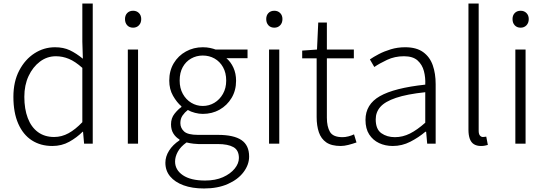

<svg xmlns="http://www.w3.org/2000/svg" viewBox="-20 -815 3100 1089"><path d="M277 13Q210 13 160.5 -19Q111 -51 83.5 -113.5Q56 -176 56 -266Q56 -352 89 -415Q122 -478 175.5 -512.5Q229 -547 292 -547Q340 -547 376 -530Q412 -513 450 -482L447 -579V-795H506V0H457L451 -68H449Q416 -35 373 -11Q330 13 277 13ZM287 -38Q330 -38 369 -59.5Q408 -81 447 -122V-430Q407 -466 371 -481Q335 -496 297 -496Q247 -496 206.5 -465.5Q166 -435 142 -383.5Q118 -332 118 -266Q118 -197 137.5 -145.5Q157 -94 195 -66Q233 -38 287 -38Z M705 0V-534H763V0ZM735 -658Q714 -658 701.5 -671.5Q689 -685 689 -707Q689 -728 701.5 -741Q714 -754 735 -754Q755 -754 768 -741Q781 -728 781 -707Q781 -685 768 -671.5Q755 -658 735 -658Z M1137 254Q1070 254 1021 236Q972 218 945 185.5Q918 153 918 108Q918 73 939 39.5Q960 6 998 -19V-24Q977 -36 963.5 -57.5Q950 -79 950 -110Q950 -145 970 -170Q990 -195 1009 -208V-212Q983 -234 961.5 -271.5Q940 -309 940 -358Q940 -414 965.5 -456.5Q991 -499 1034.5 -523Q1078 -547 1130 -547Q1153 -547 1171.5 -543Q1190 -539 1203 -534H1384V-485H1264Q1289 -464 1304 -431Q1319 -398 1319 -357Q1319 -302 1293.5 -259.5Q1268 -217 1225.5 -193Q1183 -169 1130 -169Q1109 -169 1086 -175Q1063 -181 1045 -191Q1028 -178 1015.5 -160Q1003 -142 1003 -117Q1003 -89 1024 -69.5Q1045 -50 1103 -50H1216Q1306 -50 1349.5 -20.5Q1393 9 1393 73Q1393 119 1361.5 161Q1330 203 1272.5 228.5Q1215 254 1137 254ZM1130 -214Q1166 -214 1196 -232Q1226 -250 1244.5 -282.5Q1263 -315 1263 -358Q1263 -402 1245 -434Q1227 -466 1197 -483Q1167 -500 1130 -500Q1094 -500 1064 -483Q1034 -466 1016.5 -434.5Q999 -403 999 -358Q999 -315 1017 -282.5Q1035 -250 1065 -232Q1095 -214 1130 -214ZM1143 209Q1202 209 1244.5 190Q1287 171 1311 141.5Q1335 112 1335 81Q1335 37 1304 19.5Q1273 2 1215 2H1105Q1096 2 1077.5 0Q1059 -2 1038 -7Q1004 17 988.5 45.5Q973 74 973 101Q973 149 1017.5 179Q1062 209 1143 209Z M1506 0V-534H1564V0ZM1536 -658Q1515 -658 1502.5 -671.5Q1490 -685 1490 -707Q1490 -728 1502.5 -741Q1515 -754 1536 -754Q1556 -754 1569 -741Q1582 -728 1582 -707Q1582 -685 1569 -671.5Q1556 -658 1536 -658Z M1913 13Q1860 13 1830.5 -7.5Q1801 -28 1788.5 -65Q1776 -102 1776 -151V-484H1694V-528L1778 -534L1785 -687H1834V-534H1987V-484H1834V-147Q1834 -97 1851.5 -67Q1869 -37 1923 -37Q1938 -37 1956 -41.5Q1974 -46 1988 -53L2002 -7Q1979 1 1955.5 7Q1932 13 1913 13Z M2208 13Q2165 13 2130 -3.5Q2095 -20 2074 -52.5Q2053 -85 2053 -135Q2053 -223 2134.5 -269.5Q2216 -316 2392 -335Q2394 -375 2384.5 -411.5Q2375 -448 2348.5 -472Q2322 -496 2271 -496Q2219 -496 2175.5 -475.5Q2132 -455 2103 -435L2078 -478Q2098 -492 2128.5 -508Q2159 -524 2197 -535.5Q2235 -547 2278 -547Q2342 -547 2380 -519.5Q2418 -492 2434.5 -445Q2451 -398 2451 -338V0H2403L2397 -68H2393Q2354 -35 2307 -11Q2260 13 2208 13ZM2220 -37Q2264 -37 2305 -57.5Q2346 -78 2392 -119V-292Q2288 -281 2226 -260Q2164 -239 2137.5 -209Q2111 -179 2111 -138Q2111 -82 2143 -59.5Q2175 -37 2220 -37Z M2708 13Q2684 13 2668 3Q2652 -7 2644.5 -28Q2637 -49 2637 -79V-795H2695V-73Q2695 -55 2702 -46.5Q2709 -38 2719 -38Q2722 -38 2726 -38.5Q2730 -39 2738 -40L2747 7Q2739 9 2730.5 11Q2722 13 2708 13Z M2903 0V-534H2961V0ZM2933 -658Q2912 -658 2899.5 -671.5Q2887 -685 2887 -707Q2887 -728 2899.5 -741Q2912 -754 2933 -754Q2953 -754 2966 -741Q2979 -728 2979 -707Q2979 -685 2966 -671.5Q2953 -658 2933 -658Z"/></svg>

Font: Noto Sans JP Thin Light
Style: Regular
Weight: 300
Version: Version 2.004-H2;hotconv 1.0.118;makeotfexe 2.5.65603